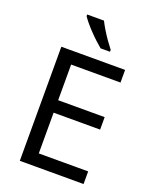

<svg xmlns="http://www.w3.org/2000/svg" viewBox="-170 -1036 897 1129"><g transform="rotate(20 278.0 -472.0)"><path d="M496 0H97V-714H496V-635H187V-412H478V-334H187V-79H496ZM280 -944Q291 -922 307.5 -894.5Q324 -867 342.5 -841Q361 -815 376 -796V-784H317Q300 -798 279 -817.5Q258 -837 237.5 -858.5Q217 -880 200.5 -900Q184 -920 175 -934V-944Z"/></g></svg>

Font: Noto Sans Oriya
Style: Regular
Weight: 400
Designer: Amélie Bonet and Sol Matas
Foundry: Google LLC
Version: Version 2.006